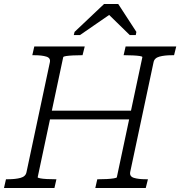

<svg xmlns="http://www.w3.org/2000/svg" viewBox="-39 -943 904 963"><path d="M205 -388H643L634 -344H195ZM-19 0 -9 -44H2Q39 -44 64.5 -51Q90 -58 94 -80L211 -630Q216 -652 193.5 -659Q171 -666 134 -666H123L133 -710H386L375 -666H367Q348 -666 327.5 -665Q307 -664 293 -662Q279 -660 278 -656L150 -54Q150 -51 163 -48.5Q176 -46 196 -45Q216 -44 235 -44H244L234 0ZM439 0 449 -44H458Q477 -44 497 -45Q517 -46 532 -48.5Q547 -51 547 -54L675 -656Q676 -660 662.5 -662Q649 -664 629 -665Q609 -666 590 -666H581L591 -710H845L834 -666H823Q786 -666 760.5 -659Q735 -652 731 -630L614 -80Q610 -58 632.5 -51Q655 -44 692 -44H703L692 0ZM554 -923H483L335 -783L331 -767H362L536 -887H489L612 -767H642L645 -783Z"/></svg>

Font: Roboto Serif ExtraLight
Style: Italic
Weight: 250
Italic angle: -10°
Designer: Greg Gazdowicz
Foundry: Commercial Type
Version: Version 1.008